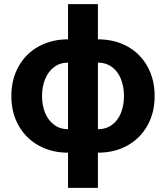

<svg xmlns="http://www.w3.org/2000/svg" viewBox="-20 -727 802 927"><path d="M308.5 -707H452.7V180.1H308.5ZM34.8 -263.2Q34.8 -343.6 69.5 -405.9Q104.2 -468.2 166.6 -502.7Q228.9 -537.1 308.5 -537.1H336.1V10.2H308.5Q228.9 10.2 166.6 -24.5Q104.2 -59.3 69.5 -121.3Q34.8 -183.3 34.8 -263.2ZM325.4 -103.1V-424.7H308.5Q270 -424.7 241.6 -403.5Q213.1 -382.2 198 -345.4Q182.9 -308.5 182.9 -263.2Q182.9 -218 198 -181.6Q213.1 -145.2 241.6 -124.2Q270 -103.1 308.5 -103.1ZM425.7 10.2V-537.1H452.7Q533.3 -537.1 595.4 -502.7Q657.6 -468.2 692.1 -405.9Q726.6 -343.6 726.6 -263.2Q726.6 -183.3 692.1 -121.3Q657.6 -59.3 595.4 -24.5Q533.3 10.2 452.7 10.2ZM578.5 -263.2Q578.5 -308.5 563.9 -345.4Q549.3 -382.2 520.5 -403.5Q491.8 -424.7 452.7 -424.7H436.9V-103.1H452.7Q492.2 -103.1 520.7 -124.2Q549.3 -145.2 563.9 -181.6Q578.5 -218 578.5 -263.2Z"/></svg>

Font: Pretendard GOV Variable
Style: Regular
Weight: 400
Designer: Base glyphs from Inter by Rasmus Andersson; Hangul glyphs from Noto Sans CJK(Source Han Sans) by Jang Soo-young and Kang
Foundry: Kil Hyung-jin
Version: Version 1.307;Glyphs 3.2 (3192)